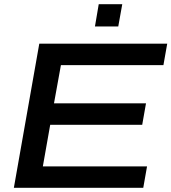

<svg xmlns="http://www.w3.org/2000/svg" viewBox="-20 -894 816 914"><path d="M46 0 167 -686H776L758 -584H270L237 -402H675L657 -300H219L184 -102H680L662 0ZM432 -768 450 -874H562L543 -768Z"/></svg>

Font: Archivo SemiExpanded Medium
Style: Italic
Weight: 500
Width: 6
Italic angle: -10°
Designer: Hector Gatti
Foundry: Omnibus-Type
Version: Version 2.001